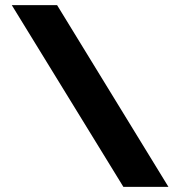

<svg xmlns="http://www.w3.org/2000/svg" viewBox="-20 -730 703 750"><path d="M203 -710H26L462 0H638Z"/></svg>

Font: FIGSv2-sans-serif ExtraBold
Style: Regular
Weight: 800
Designer: Matt McInerney, Pablo Impallari, Rodrigo Fuenzalida,Mirko Velimirovic
Foundry: Matt McInerney, Pablo Impallari, Rodrigo Fuenzalida
Version: Version 4.021;hotconv 1.0.109;makeotfexe 2.5.65596